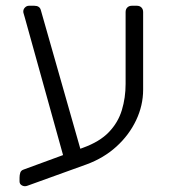

<svg xmlns="http://www.w3.org/2000/svg" viewBox="-20 -591 596 668"><path d="M76 55Q66 59 57 54.5Q48 50 48 40V27Q48 18 50.5 10Q53 2 62 -1L269 -77Q327 -98 359 -131.5Q391 -165 404 -208Q417 -251 417 -299V-549Q417 -559 423 -565Q429 -571 439 -571H456Q466 -571 472 -565Q478 -559 478 -549V-279Q478 -224 453.5 -172.5Q429 -121 385 -81Q341 -41 281 -19ZM207 -24 66 -531Q64 -539 62.5 -543Q61 -547 61 -551Q61 -559 67 -565Q73 -571 81 -571H99Q118 -571 122 -556L267 -47Z"/></svg>

Font: Rubik Light Light
Style: Regular
Weight: 300
Version: Version 2.101